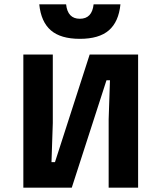

<svg xmlns="http://www.w3.org/2000/svg" viewBox="-20 -860 740 880"><path d="M87 0V-610H222V-296L216 -117H232L391 -610H613V0H478V-313L484 -492H468L309 0ZM283 -840Q290 -774 346 -774Q402 -774 409 -840H532Q524 -760 479 -721Q434 -682 346 -682Q258 -682 213 -721Q168 -760 160 -840Z"/></svg>

Font: Martian Mono SemiBold
Style: Regular
Weight: 600
Monospace: yes
Designer: Roman Shamin
Foundry: Evil Martians
Version: Version 1.000; ttfautohint (v1.8.4.7-5d5b)